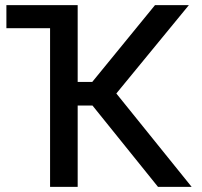

<svg xmlns="http://www.w3.org/2000/svg" viewBox="-20 -727 787 747"><path d="M282.2 -408.2H338.9L583 -707H714.8L432.6 -363.3L725.6 0H594.7L339.8 -316.4H282.2V0H174.8V-617.2H4.9V-707H282.2Z"/></svg>

Font: Pretendard Std Medium
Style: Regular
Weight: 500
Designer: Base glyphs from Inter by Rasmus Andersson; Hangeul glyphs from Noto Sans CJK(Source Han Sans) by Jang Soo-young and Kan
Foundry: Kil Hyung-jin
Version: Version 1.309